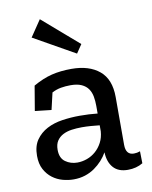

<svg xmlns="http://www.w3.org/2000/svg" viewBox="-80 -748 650 819"><g transform="rotate(-10 245.0 -339.0)"><path d="M78 -413Q120 -437 158.5 -446.5Q197 -456 245 -456Q321 -456 365.5 -419Q410 -382 410 -305V-98Q410 -54 445 -54Q459 -54 472 -59L473 -7Q445 10 408 10Q367 10 345.5 -14Q324 -38 322 -80V-81Q312 -63 297.5 -47Q283 -31 264.5 -18Q246 -5 223 2.5Q200 10 173 10Q150 10 126 3.5Q102 -3 82 -18Q62 -33 49 -57Q36 -81 36 -116Q36 -158 54.5 -184.5Q73 -211 102.5 -226.5Q132 -242 169.5 -247.5Q207 -253 245 -253Q265 -253 285 -252Q305 -251 322 -249V-282Q322 -304 318.5 -323Q315 -342 305 -356.5Q295 -371 276.5 -379.5Q258 -388 229 -388Q207 -388 187 -384.5Q167 -381 148 -371L131 -298L60 -306ZM322 -198Q304 -200 284.5 -201.5Q265 -203 245 -203Q222 -203 201 -200Q180 -197 163.5 -188.5Q147 -180 137 -165Q127 -150 127 -126Q127 -90 149.5 -74Q172 -58 201 -58Q222 -58 243 -65.5Q264 -73 281 -88Q298 -103 309 -124Q320 -145 322 -172ZM280 -516 101 -617 149 -688 305 -553Z"/></g></svg>

Font: Zilla Slab Medium
Style: Regular
Weight: 500
Designer: Typotheque.com
Foundry: Typotheque type foundry
Version: Version 1.1; 2017